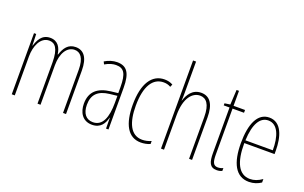

<svg xmlns="http://www.w3.org/2000/svg" viewBox="-88 -1153 2461 1556"><g transform="rotate(20 1142.0 -375.0)"><path d="M429 -537C363 -537 333 -491 313 -431H310C303 -486 277 -537 209 -537C134 -537 110 -474 95 -428H93L90 -527H71V0H97V-337C97 -422 132 -513 209 -513C256 -513 293 -479 293 -355V0H319V-341C319 -444 363 -513 428 -513C476 -513 513 -475 513 -372V0H539V-374C539 -487 497 -537 429 -537Z M785 -537C751 -537 712 -525 680 -505L691 -483C728 -505 761 -512 785 -512C852 -512 879 -475 879 -355V-304L818 -297C708 -284 646 -234 646 -129C646 -57 681 10 765 10C841 10 869 -43 881 -93H883L884 0H905V-358C905 -489 869 -537 785 -537ZM817 -274 880 -281V-220C880 -97 849 -12 765 -12C707 -12 672 -54 672 -129C672 -217 718 -263 817 -274Z M1186 10C1213 10 1244 4 1266 -6V-32C1241 -21 1214 -15 1189 -15C1088 -15 1047 -114 1047 -257C1047 -427 1104 -512 1196 -512C1218 -512 1239 -507 1257 -496L1267 -519C1246 -531 1222 -537 1195 -537C1087 -537 1021 -440 1021 -256C1021 -93 1073 10 1186 10Z M1384 -492V-760H1358V0H1384V-298C1384 -447 1445 -512 1510 -512C1562 -512 1600 -472 1600 -360V0H1626V-366C1626 -481 1585 -537 1511 -537C1434 -537 1400 -475 1384 -424H1382C1384 -446 1384 -461 1384 -492Z M1842 -14C1802 -14 1792 -44 1792 -108V-503H1891V-527H1792V-656H1771L1764 -528L1716 -521V-503H1766V-112C1766 -32 1780 10 1841 10C1860 10 1874 6 1887 0V-25C1877 -19 1859 -14 1842 -14Z M2099 -537C1998 -537 1951 -429 1951 -264C1951 -94 2003 10 2118 10C2159 10 2194 -3 2222 -22V-52C2187 -27 2153 -15 2118 -15C2023 -15 1976 -106 1977 -273H2238V-301C2238 -421 2204 -537 2099 -537ZM2099 -512C2182 -512 2215 -414 2214 -297H1978C1984 -442 2029 -512 2099 -512Z"/></g></svg>

Font: Noto Sans Sinhala ExtraCondensed Thin
Style: Regular
Weight: 100
Width: 2
Designer: Jelle Bosma - Monotype Design Team
Foundry: Monotype Imaging Inc.
Version: Version 2.006